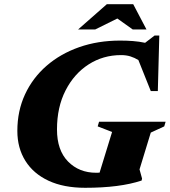

<svg xmlns="http://www.w3.org/2000/svg" viewBox="-20 -878 808 913"><path d="M437.5 -56.5Q446 -56.5 453.5 -57L513 -250.5L444.5 -277L451 -299H767.5L761 -277L697 -247.5L643.5 -72.5L655.5 -29L653.5 -19.5Q550 15 385 15Q283 15 211 -18.5Q139 -52 100.8 -113Q62.5 -174 62.5 -255.5Q62.5 -350.5 99 -429.2Q135.5 -508 201.5 -565.2Q267.5 -622.5 356.8 -653.8Q446 -685 551 -685Q582.5 -685 612 -682.8Q641.5 -680.5 670 -674.5L715 -709H737.5L730.5 -445H697L638 -592.5Q620 -603.5 600.2 -609.8Q580.5 -616 555.5 -616Q470.5 -616 401.5 -571.8Q332.5 -527.5 291.8 -448Q251 -368.5 251 -262.5Q251 -163.5 303.5 -110Q356 -56.5 437.5 -56.5ZM351.5 -738 488 -858H613.5L676.5 -738H611L538 -790L433 -738Z"/></svg>

Font: Newsreader Text ExtraBold
Style: Italic
Weight: 800
Italic angle: -17°
Designer: Hugues Gentile
Foundry: Production Type
Version: Version 1.001